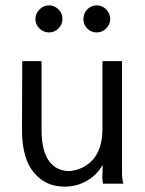

<svg xmlns="http://www.w3.org/2000/svg" viewBox="-20 -685 540 716"><path d="M63 -457H135V-202Q135 -158 143 -128.5Q151 -99 165.5 -81Q180 -63 198.5 -55Q217 -47 239 -47Q263 -49 285 -59Q307 -69 324.5 -87.5Q342 -106 352 -135Q362 -164 362 -205V-457H435V-41Q435 -18 440 0H364Q363 -7 362 -15.5Q361 -24 362 -35L363 -70Q341 -32 303.5 -10.5Q266 11 221 11Q186 11 158 -1.5Q130 -14 107.5 -40Q85 -66 73.5 -106Q62 -146 62 -202ZM198 -650Q213 -635 213 -614Q213 -594 198 -579Q183 -564 163 -564Q142 -564 127 -579Q112 -594 112 -614Q112 -634 127 -649.5Q142 -665 163 -665Q183 -665 198 -650ZM376 -650Q391 -635 391 -614Q391 -594 376 -579Q361 -564 341 -564Q320 -564 305.5 -578.5Q291 -593 291 -614Q291 -635 305.5 -650Q320 -665 341 -665Q361 -665 376 -650Z"/></svg>

Font: InconsolataGo
Style: Regular
Weight: 400
Designer: Raph Levien, Kirill Tkachev
Foundry: Cyreal
Version: Version 1.013